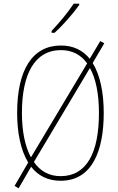

<svg xmlns="http://www.w3.org/2000/svg" viewBox="-20 -971 643 1042"><path d="M410 -944V-951H380C347 -901 305 -852 260 -803V-793H276C320 -832 376 -896 410 -944ZM543 -358C543 -470 523 -564 483 -629L546 -736L524 -748L467 -652C430 -698 378 -724 311 -724C157 -724 73 -594 73 -358C73 -255 91 -158 133 -89L59 38L81 51L149 -66C185 -19 238 10 309 10C483 10 543 -158 543 -358ZM99 -358C99 -569 168 -699 311 -699C372 -699 419 -674 453 -627L148 -117C116 -176 99 -258 99 -358ZM517 -358C517 -141 450 -15 309 -15C247 -15 198 -42 164 -92L468 -602C500 -545 517 -462 517 -358Z"/></svg>

Font: Noto Sans Condensed Thin
Style: Regular
Weight: 100
Width: 3
Designer: Monotype Design Team
Foundry: Monotype Imaging Inc.
Version: Version 2.013